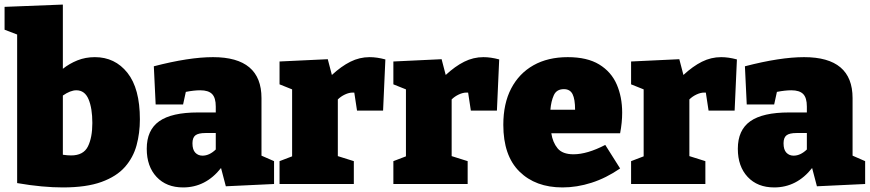

<svg xmlns="http://www.w3.org/2000/svg" viewBox="-27 -805 3808 840"><path d="M248 15Q205 15 155.5 10.5Q106 6 48 -4V-654L-7 -675V-775L248 -785V-504Q277 -527 312 -541Q347 -555 388 -555Q476 -555 530.5 -486.5Q585 -418 585 -283Q585 -223 570.5 -169.5Q556 -116 519.5 -74.5Q483 -33 417 -9Q351 15 248 15ZM284 -125Q338 -125 357.5 -164Q377 -203 377 -267Q377 -331 360.5 -370.5Q344 -410 307 -410Q281 -410 248 -387V-128Q268 -125 284 -125Z M961 10 940 -70Q873 15 774 15Q701 15 658 -31Q615 -77 615 -154Q615 -236 669.5 -274.5Q724 -313 839 -313H917V-339Q917 -377 901 -393.5Q885 -410 849 -410Q822 -410 786 -403L774 -348H654L646 -515Q800 -555 905 -555Q1117 -555 1117 -376V-124L1172 -100V0ZM815 -178Q815 -150 827.5 -137Q840 -124 859 -124Q889 -124 917 -151V-223H872Q841 -223 828 -213Q815 -203 815 -178Z M1196 0V-100L1251 -121V-414L1196 -436V-536L1407 -546L1425 -477Q1466 -515 1506 -535Q1546 -555 1590 -555Q1622 -555 1659 -545L1649 -321H1535L1523 -400Q1520 -400 1516 -400Q1500 -400 1482 -391.5Q1464 -383 1451 -370V-122L1521 -100V0Z M1694 0V-100L1749 -121V-414L1694 -436V-536L1905 -546L1923 -477Q1964 -515 2004 -535Q2044 -555 2088 -555Q2120 -555 2157 -545L2147 -321H2033L2021 -400Q2018 -400 2014 -400Q1998 -400 1980 -391.5Q1962 -383 1949 -370V-122L2019 -100V0Z M2434 15Q2316 15 2245.5 -54.5Q2175 -124 2175 -259Q2175 -352 2209.5 -418Q2244 -484 2307 -519.5Q2370 -555 2457 -555Q2542 -555 2594.5 -523Q2647 -491 2671 -436Q2695 -381 2695 -312Q2695 -269 2686 -222H2385Q2391 -182 2412.5 -156Q2434 -130 2482 -130Q2542 -130 2621 -171L2686 -68Q2625 -26 2561 -5.5Q2497 15 2434 15ZM2440 -415Q2408 -415 2396 -388.5Q2384 -362 2381 -325H2489Q2489 -371 2478 -393Q2467 -415 2440 -415Z M2734 0V-100L2789 -121V-414L2734 -436V-536L2945 -546L2963 -477Q3004 -515 3044 -535Q3084 -555 3128 -555Q3160 -555 3197 -545L3187 -321H3073L3061 -400Q3058 -400 3054 -400Q3038 -400 3020 -391.5Q3002 -383 2989 -370V-122L3059 -100V0Z M3547 10 3526 -70Q3459 15 3360 15Q3287 15 3244 -31Q3201 -77 3201 -154Q3201 -236 3255.5 -274.5Q3310 -313 3425 -313H3503V-339Q3503 -377 3487 -393.5Q3471 -410 3435 -410Q3408 -410 3372 -403L3360 -348H3240L3232 -515Q3386 -555 3491 -555Q3703 -555 3703 -376V-124L3758 -100V0ZM3401 -178Q3401 -150 3413.5 -137Q3426 -124 3445 -124Q3475 -124 3503 -151V-223H3458Q3427 -223 3414 -213Q3401 -203 3401 -178Z"/></svg>

Font: Bitter Black
Style: Regular
Weight: 900
Designer: Sol Matas, and Bitter project Authors
Foundry: Sol Matas
Version: Version 2.001